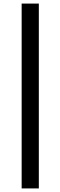

<svg xmlns="http://www.w3.org/2000/svg" viewBox="-20 -813 337 1073"><path d="M101 -793H197V240H101Z"/></svg>

Font: Enriqueta
Style: Bold
Weight: 700
Designer: Viviana Monsalve, Gustavo Ibarra
Foundry: 72Puntos
Version: Version 2.000